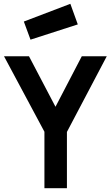

<svg xmlns="http://www.w3.org/2000/svg" viewBox="-20 -987 580 1007"><path d="M331 -295V0H213V-296L1 -692H132L271 -427L409 -692H540ZM105 -874 349 -967 388 -859 140 -779Z"/></svg>

Font: TypoPRO Titillium Text
Style: 800 wt
Weight: 800
Designer: Accademia di Belle Arti di Urbino and others
Foundry: Accademia di Belle Arti di Urbino and others.
Version: Version 25.000